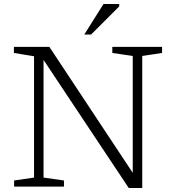

<svg xmlns="http://www.w3.org/2000/svg" viewBox="-20 -932 870 959"><path d="M150 -45V-651L49.5 -667.5V-698H226.5L660 -43L643 -17.5V-652.5L541 -667.5V-698H789.5V-667.5L690.5 -652.5V7H623L183 -654.5L197.5 -658.5V-45L299.5 -30.5V0H50.5V-30.5ZM401 -759.5 497 -912H575.5V-900L435 -759.5Z"/></svg>

Font: Newsreader 9pt Light
Style: Regular
Weight: 300
Designer: Hugues Gentile
Foundry: Production Type
Version: Version 1.003